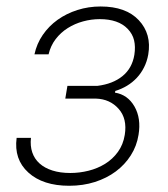

<svg xmlns="http://www.w3.org/2000/svg" viewBox="-20 -573 528 604"><path d="M32.3 -139.2H77.4Q74.6 -114 81.5 -93.6Q88.4 -73.2 104.4 -58.8Q120.4 -44.4 144.9 -36.6Q169.4 -28.8 201.3 -28.8Q230.1 -28.8 258.5 -35.9Q286.9 -43 310.7 -57.7Q334.5 -72.4 351 -95.2Q367.5 -117.9 372.5 -148.8Q380.7 -199.6 353.3 -230.5Q326 -261.4 282 -262.8H185.4L192.1 -302.9H286.6Q334.9 -308.9 365.2 -333.5Q395.6 -358 402.7 -400.6Q406.6 -426.1 401.8 -446.2Q397 -466.3 381.7 -482.2Q352.3 -512.8 293.7 -512.8Q267.4 -512.8 241.3 -505.7Q215.2 -498.6 193.2 -484.7Q171.2 -470.9 155.2 -450.1Q139.2 -429.3 132.8 -402H88.4Q95.5 -435.4 114.5 -463.1Q133.5 -490.8 161.2 -510.7Q188.9 -530.5 223.5 -541.5Q258.2 -552.6 296.5 -552.6Q376.1 -552.6 416.5 -509.6Q457.4 -465.9 446.4 -401.6Q442.5 -379.6 433.2 -361.2Q424 -342.7 410.3 -328.1Q396.7 -313.6 379.6 -303.3Q362.6 -293 342.7 -286.9L341.6 -281.6Q381.7 -275.2 403.1 -237.9Q424.4 -200.6 415.8 -148.8Q410.2 -113.6 391.5 -84.3Q372.9 -55 344.3 -33.7Q315.7 -12.4 278.4 -0.5Q241.1 11.4 197.8 11.4Q115.1 11.4 69.2 -30.2Q23.4 -71.7 32.3 -139.2Z"/></svg>

Font: Inter P Extra Light
Style: Italic
Weight: 200
Italic angle: 9.39999°
Designer: Rasmus Andersson
Foundry: rsms
Version: Version 3.018;git-588b23468